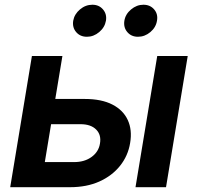

<svg xmlns="http://www.w3.org/2000/svg" viewBox="-20 -779 824 799"><path d="M171.4 -367.2H332.5Q402.3 -367.2 447.5 -344Q492.7 -320.8 511.7 -279.5Q530.8 -238.3 521.5 -183.6Q512.7 -130.4 479.5 -88.9Q446.3 -47.4 393.6 -23.7Q340.8 0 271.5 0H22.5L112.8 -545.9H239.7L166.5 -104.5H288.6Q332 -104.5 361.3 -126Q390.6 -147.5 396 -181.6Q402.3 -217.8 380.1 -240Q357.9 -262.2 314.9 -262.2H153.8ZM543.9 0 634.3 -545.9H761.2L670.9 0ZM554.2 -626Q526.4 -626 509.8 -645.5Q493.2 -665 497.6 -692.9Q502 -720.2 525.4 -739.7Q548.8 -759.3 576.7 -759.3Q605 -759.3 621.6 -739.7Q638.2 -720.2 633.3 -692.9Q628.9 -665 605.7 -645.5Q582.5 -626 554.2 -626ZM341.8 -626Q313.5 -626 296.9 -645.5Q280.3 -665 284.7 -692.9Q289.6 -720.2 312.7 -739.7Q335.9 -759.3 364.3 -759.3Q392.1 -759.3 408.7 -739.7Q425.3 -720.2 420.9 -692.9Q416 -665 392.8 -645.5Q369.6 -626 341.8 -626Z"/></svg>

Font: Inter SemiBold
Style: Italic
Weight: 600
Italic angle: -9.3988°
Designer: Rasmus Andersson
Foundry: rsms
Version: Version 4.001;git-66647c0bb